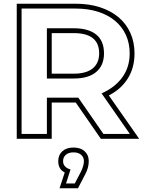

<svg xmlns="http://www.w3.org/2000/svg" viewBox="-20 -733 775 1032"><path d="M678 -13 526 -231Q598 -263 637.5 -317.5Q677 -372 677 -446Q677 -501 656.5 -545.5Q636 -590 598 -621.5Q560 -653 506.5 -670Q453 -687 386 -687H96V-13H232V-208H401L536 -13ZM522 13 387 -182H258V13H70V-713H386Q459 -713 517.5 -694Q576 -675 617 -640.5Q658 -606 680.5 -556.5Q703 -507 703 -446Q703 -368 666.5 -310.5Q630 -253 565 -220L728 13ZM377 -581Q456 -581 497.5 -547Q539 -513 539 -446Q539 -382 497.5 -346.5Q456 -311 377 -311H232V-581ZM258 -555V-337H377Q444 -337 478.5 -365.5Q513 -394 513 -446Q513 -555 377 -555ZM431 133Q431 112 416 99Q401 86 375 86Q349 86 334 99Q319 112 319 133Q319 166 359 178L335 253H382L414 192Q431 158 431 133ZM457 133Q457 169 438 204L399 279H300L328 194Q293 177 293 133Q293 100 315 80Q337 60 375 60Q413 60 435 80Q457 100 457 133Z"/></svg>

Font: CMG Sans Outline
Style: Outline
Weight: 700
Designer: Julieta Ulanovsky
Foundry: Julieta Ulanovsky
Version: Version 7.200